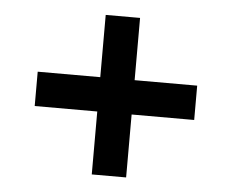

<svg xmlns="http://www.w3.org/2000/svg" viewBox="-41 -632 682 565"><g transform="rotate(5 300.0 -349.5)"><path d="M64.6 -400.7H535.7V-299.3H64.6ZM249.4 -584.6H350.9V-113.4H249.4Z"/></g></svg>

Font: Pathway Extreme 8pt Thin
Style: Regular
Weight: 100
Designer: Eduardo Rodriguez Tunni
Foundry: Eduardo Rodriguez Tunni
Version: Version 1.000